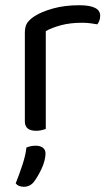

<svg xmlns="http://www.w3.org/2000/svg" viewBox="-20 -495 422 734"><path d="M155 -2Q150 0 140 2.5Q130 5 118 5Q75 5 75 -31V-370Q75 -393 83.5 -406.5Q92 -420 112 -433Q138 -450 182.5 -462.5Q227 -475 283 -475Q363 -475 363 -435Q363 -425 360 -416.5Q357 -408 352 -402Q342 -404 326 -406Q310 -408 294 -408Q248 -408 213 -398.5Q178 -389 155 -376ZM109 201Q94 219 71 219Q50 219 40 206Q54 171 66 134.5Q78 98 81 69Q98 62 117 62Q133 62 143.5 69.5Q154 77 154 92Q154 104 150 119.5Q146 135 139 150Q132 165 124 178.5Q116 192 109 201Z"/></svg>

Font: Baloo 2
Style: Regular
Weight: 400
Designer: Sarang Kulkarni and Ek Type
Foundry: Ek Type
Version: Version 1.640;hotconv 1.0.111;makeotfexe 2.5.65597; ttfautoh